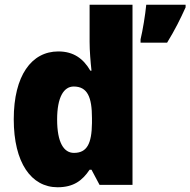

<svg xmlns="http://www.w3.org/2000/svg" viewBox="-20 -780 803 810"><path d="M223 10C291 10 328 -19 358 -64H366L400 0H539V-760H358V-603C358 -566 362 -518 366 -482H361C332 -532 291 -563 226 -563C113 -563 38 -461 38 -277C38 -93 112 10 223 10ZM763 -749V-760H597C593 -718 582 -651 573 -614V-600H685C718 -654 740 -698 763 -749ZM292 -135C249 -135 221 -179 221 -276C221 -370 249 -415 291 -415C349 -415 368 -370 368 -282V-261C367 -174 347 -135 292 -135Z"/></svg>

Font: Noto Sans Khmer SemiCondensed Black
Style: Regular
Weight: 900
Width: 4
Designer: Danh Hong and the Monotype Design Team
Foundry: Monotype Imaging Inc.
Version: Version 2.004